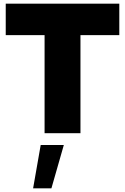

<svg xmlns="http://www.w3.org/2000/svg" viewBox="-20 -720 677 1038"><path d="M415 -530H625V-700H11V-530H221V0H415ZM325 64H200L159 298H258Z"/></svg>

Font: Geom Black
Style: Bold
Weight: 900
Version: Version 1.102